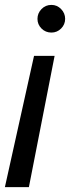

<svg xmlns="http://www.w3.org/2000/svg" viewBox="-30 -564 322 784"><path d="M-10 200 109 -336H193L88 200ZM180 -544Q203 -544 219.5 -527Q236 -510 236 -487Q236 -464 219.5 -447.5Q203 -431 180 -431Q156 -431 139.5 -447.5Q123 -464 123 -487Q123 -510 139.5 -527Q156 -544 180 -544Z"/></svg>

Font: Nacelle
Style: Italic
Weight: 400
Italic angle: -12°
Designer: Sora Sagano
Foundry: Sora Sagano
Version: Version 1.000;FEAKit 1.0